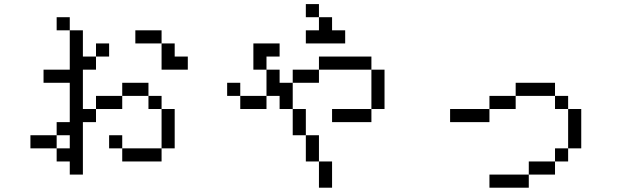

<svg xmlns="http://www.w3.org/2000/svg" viewBox="-20 -832 3040 915"><path d="M312.5 -687.5H250V-750H312.5ZM125 -187.5H250V-125H125ZM187.5 -500H312.5V-687.5H375V-562.5H437.5V-500H375V-312.5H437.5V-250H375V0H312.5V-62.5H250V-125H312.5V-187.5H250V-250H312.5V-437.5H187.5ZM437.5 -375H562.5V-312.5H437.5ZM437.5 -625H500V-562.5H437.5ZM500 -187.5H562.5V-125H500ZM562.5 -125H750V-62.5H562.5ZM562.5 -437.5H687.5V-375H562.5ZM625 -687.5H750V-625H625ZM687.5 -375H750V-312.5H687.5ZM750 -312.5H812.5V-125H750ZM750 -625H812.5V-562.5H875V-500H750Z M1500 -750H1437.5V-812.5H1500ZM1062.5 -437.5H1125V-375H1062.5ZM1125 -375H1250V-312.5H1125ZM1187.5 -625H1312.5V-562.5H1250V-500H1187.5ZM1250 -500H1312.5V-437.5H1375V-312.5H1312.5V-375H1250ZM1375 -312.5H1437.5V-187.5H1375ZM1375 -500H1500V-437.5H1375ZM1437.5 -187.5H1500V-62.5H1437.5ZM1437.5 -687.5H1500V-750H1562.5V-687.5H1625V-625H1437.5ZM1500 -62.5H1562.5V62.5H1500ZM1500 -562.5H1750V-500H1500ZM1562.5 -312.5H1750V-250H1562.5ZM1750 -500H1812.5V-312.5H1750Z M2625 -375H2437.5V-437.5H2625ZM2125 -312.5H2312.5V-250H2125ZM2312.5 0H2500V62.5H2312.5ZM2312.5 -375H2437.5V-312.5H2312.5ZM2500 -62.5H2625V0H2500ZM2625 -125H2687.5V-62.5H2625ZM2625 -375H2687.5V-312.5H2625ZM2687.5 -312.5H2750V-125H2687.5Z"/></svg>

Font: 寒蝉点阵体 16px
Style: Regular
Weight: 400
Designer: Designed by Warren2060
Foundry: ChillType
Version: Version 1.000